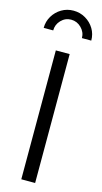

<svg xmlns="http://www.w3.org/2000/svg" viewBox="-157 -1028 570 1072"><g transform="rotate(15 127.5 -492.5)"><path d="M88 0H168V-745H88ZM-10 -849H45Q45 -883 69 -908Q93 -933 127 -933Q161 -933 186 -908Q211 -883 211 -849H265Q265 -887 246.5 -917.5Q228 -948 196.5 -966.5Q165 -985 127 -985Q89 -985 58 -966.5Q27 -948 8.5 -917Q-10 -886 -10 -849Z"/></g></svg>

Font: Plus Jakarta Sans
Style: Regular
Weight: 400
Designer: Gumpita Rahayu
Foundry: Tokotype
Version: Version 2.004; ttfautohint (v1.8.3)